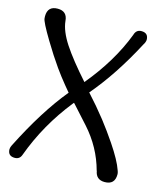

<svg xmlns="http://www.w3.org/2000/svg" viewBox="-106 -783 751 866"><g transform="rotate(15 269.5 -350.5)"><path d="M510.3 -47.9Q510.3 0 462.9 0Q422.4 0 416 -40H415.5Q387.7 -143.1 314 -225.1Q257.8 -288.1 240.7 -306.2L237.3 -309.6L233.9 -305.7Q129.9 -175.8 73.7 -22.5Q65.9 -0.5 43 -0.5Q10.3 -0.5 10.3 -33.2Q11.2 -42.5 15.6 -50.8Q107.4 -232.9 202.1 -347.2Q186 -366.7 178.2 -376Q150.9 -409.2 127 -442.9Q93.8 -489.7 57.1 -550.8Q10.3 -628.4 10.3 -644L9.8 -652.8Q9.8 -700.7 57.1 -700.7Q101.1 -700.7 104.5 -656.2Q108.9 -610.4 146.5 -552.7Q185.1 -494.1 258.3 -412.1Q365.2 -541 416 -674.3Q423.3 -700.7 447.8 -700.7Q480.5 -700.7 480.5 -668Q479 -655.8 472.2 -646Q387.7 -485.4 291.5 -372.6Q336.9 -323.2 378.4 -270.5Q412.6 -226.6 445.3 -178.2Q491.7 -109.4 506.3 -66.4L508.3 -60.5Q510.3 -54.7 510.3 -47.9Z"/></g></svg>

Font: inglobal
Style: Regular
Weight: 400
Designer: Andrey Kochetov, Denis Davydov, Evgeny Yurtaev
Foundry: inglobal
Version: Version 1.00 September 25, 2014, initial release